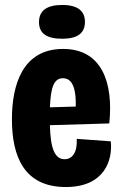

<svg xmlns="http://www.w3.org/2000/svg" viewBox="-20 -739 493 773"><path d="M230 -583C293 -583 322 -606 322 -651C322 -694 294 -719 230 -719C167 -719 137 -695 137 -650C137 -606 166 -583 230 -583ZM245 14C403 14 434 -97 426 -170L289 -180C292 -124 270 -98 240 -98C199 -98 183 -145 181 -235L420 -242C437 -405 391 -542 234 -542C70 -542 28 -396 28 -259C28 -109 77 14 245 14ZM233 -424C263 -424 287 -400 285 -310L181 -307C184 -389 198 -424 233 -424Z"/></svg>

Font: Bricolage Grotesque 10pt Condensed ExtraBold
Style: Regular
Weight: 800
Width: 3
Designer: Mathieu Triay
Foundry: Atelier Triay
Version: Version 1.000;gftools[0.9.29]